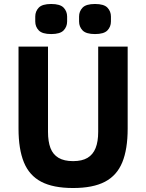

<svg xmlns="http://www.w3.org/2000/svg" viewBox="-20 -932 734 964"><path d="M73 -698H221V-270Q221 -221 233.5 -188.5Q246 -156 274 -139.5Q302 -123 347 -123Q392 -123 419.5 -139.5Q447 -156 460 -188.5Q473 -221 473 -270V-698H621V-286Q621 -183 594 -117Q567 -51 507 -19.5Q447 12 347 12Q247 12 187 -19.5Q127 -51 100 -117Q73 -183 73 -286ZM237 -761Q192 -761 174.5 -779.5Q157 -798 157 -824V-849Q157 -875 174.5 -893.5Q192 -912 237 -912Q282 -912 299.5 -893.5Q317 -875 317 -849V-824Q317 -798 299.5 -779.5Q282 -761 237 -761ZM457 -761Q412 -761 394.5 -779.5Q377 -798 377 -824V-849Q377 -875 394.5 -893.5Q412 -912 457 -912Q502 -912 519.5 -893.5Q537 -875 537 -849V-824Q537 -798 519.5 -779.5Q502 -761 457 -761Z"/></svg>

Font: IBM Plex Sans Var
Style: Regular
Weight: 400
Designer: Mike Abbink, Paul van der Laan, Pieter van Rosmalen
Foundry: Bold Monday
Version: Version 3.000